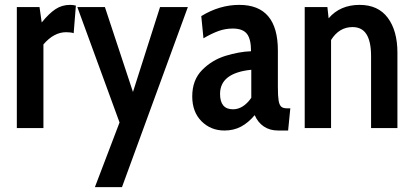

<svg xmlns="http://www.w3.org/2000/svg" viewBox="-20 -525 1695 787"><path d="M49 -496H142L151 -433Q181 -470 207.5 -487.5Q234 -505 267 -505Q280 -505 291 -502L282 -389Q270 -393 251 -393Q201 -393 158 -343V0H49Z M470 -23 297 -496H410L525 -148L636 -496H750L480 242H369Z M768 -130Q768 -197 808.5 -238Q849 -279 904 -296Q959 -313 1009 -315Q1009 -365 992 -386.5Q975 -408 934 -408Q904 -408 876 -398Q848 -388 814 -368L805 -459Q880 -505 961 -505Q1119 -505 1119 -318V-169Q1119 -131 1122 -113Q1125 -95 1132.5 -88Q1140 -81 1156 -81H1170L1161 10H1120Q1086 10 1061.5 -6.5Q1037 -23 1024 -53Q998 -22 968 -6Q938 10 900 10Q844 10 806 -28Q768 -66 768 -130ZM1010 -124V-239Q882 -226 882 -140Q882 -77 935 -77Q977 -77 1010 -124Z M1609 -309V0H1501V-295Q1501 -354 1482.5 -384Q1464 -414 1425 -414Q1370 -414 1337 -361V0H1229V-496H1322L1327 -450Q1374 -505 1454 -505Q1530 -505 1569.5 -452Q1609 -399 1609 -309Z"/></svg>

Font: Cabin Condensed SemiBold
Style: Regular
Weight: 600
Width: 3
Designer: Pablo Impallari
Foundry: Pablo Impallari. http://www.impallari.com Igino Marini. http://www.ikern.com
Version: Version 2.001